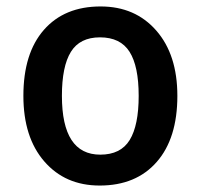

<svg xmlns="http://www.w3.org/2000/svg" viewBox="-20 -571 628 601"><path d="M292 9.8Q184.1 9.8 118.7 -65.7Q53.2 -141.1 53.2 -271Q53.2 -404.3 117.4 -477.5Q181.6 -550.8 294.9 -550.8Q403.3 -550.8 469.2 -475.3Q535.2 -399.9 535.2 -271Q535.2 -137.7 470.5 -64Q405.8 9.8 292 9.8ZM293.9 -86.9Q357.9 -86.9 386 -132.8Q414.1 -178.7 414.1 -271Q414.1 -363.8 385.5 -408.9Q356.9 -454.1 293 -454.1Q230 -454.1 201.9 -408.7Q173.8 -363.3 173.8 -271Q173.8 -86.9 293.9 -86.9Z"/></svg>

Font: Droid Sans TV
Style: Bold
Weight: 600
Version: Version 1.00